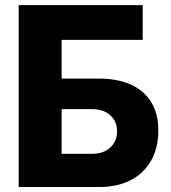

<svg xmlns="http://www.w3.org/2000/svg" viewBox="-20 -748 683 768"><path d="M54.7 0V-727.5H550.8V-588.4H226.6V-433.6H377.4Q449.7 -433.6 502.7 -409.9Q555.7 -386.2 584.5 -340.1Q613.3 -293.9 613.3 -226.6Q613.3 -157.2 584.7 -106.2Q556.2 -55.2 503.2 -27.6Q450.2 0 377.4 0ZM226.6 -132.8H348.1Q394 -132.8 421.1 -157.7Q448.2 -182.6 448.2 -223.1Q448.2 -262.7 420.9 -287.1Q393.6 -311.5 348.1 -311.5H226.6Z"/></svg>

Font: Inter 18pt ExtraBold
Style: Regular
Weight: 800
Designer: Rasmus Andersson
Foundry: rsms
Version: Version 4.001;git-66647c0bb